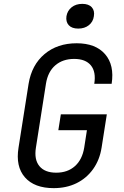

<svg xmlns="http://www.w3.org/2000/svg" viewBox="-20 -964 640 994"><path d="M258 10Q158 10 109 -46Q60 -102 76 -200L128 -530Q144 -628 210.5 -684Q277 -740 377 -740Q475 -740 524 -683.5Q573 -627 558 -530H468Q478 -592 450.5 -625.5Q423 -659 364 -659Q305 -659 266.5 -626Q228 -593 218 -531L166 -200Q156 -138 184 -104Q212 -70 271 -70Q330 -70 368 -104Q406 -138 416 -200L430 -290H282L295 -372H533L506 -200Q496 -136 462 -88.5Q428 -41 376 -15.5Q324 10 258 10ZM385 -816Q352 -816 336 -833.5Q320 -851 324 -880Q329 -909 351 -926.5Q373 -944 406 -944Q439 -944 455 -926.5Q471 -909 466 -880Q462 -851 440 -833.5Q418 -816 385 -816Z"/></svg>

Font: NKDuy Mono
Style: Italic
Weight: 400
Italic angle: -9°
Monospace: yes
Designer: NKDuy
Foundry: NKDuy
Version: Version 2.251; ttfautohint (v1.8.4.7-5d5b)